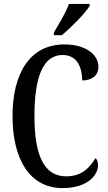

<svg xmlns="http://www.w3.org/2000/svg" viewBox="-20 -951 553 981"><path d="M255 -784V-771H296C346 -813 418 -886 438 -921V-931H332C317 -886 283 -833 255 -784ZM300 10C432 10 481 -60 481 -107C481 -122 476 -137 468 -143C438 -95 399 -50 318 -50C203 -50 156 -161 156 -358C156 -551 197 -670 300 -670C375 -670 400 -605 400 -540C452 -540 483 -568 483 -609C483 -671 420 -724 309 -724C134 -724 44 -578 44 -358C44 -137 132 10 300 10Z"/></svg>

Font: Noto Serif Devanagari ExtraCondensed Medium
Style: Regular
Weight: 500
Width: 2
Designer: Universal Thirst, Indian Type Foundry and the Monotype Design Team
Foundry: Monotype Imaging Inc.
Version: Version 2.004